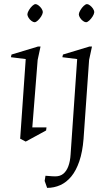

<svg xmlns="http://www.w3.org/2000/svg" viewBox="-20 -686 510 933"><path d="M105 2 78 -12 105 -399 33 -408 36 -421 165 -460H177L163 -395L137 -67H206L204 -52ZM148 -578Q142 -578 133.5 -584Q125 -590 119 -599.5Q113 -609 113 -617Q114 -626 121 -637.5Q128 -649 137 -657.5Q146 -666 153 -666Q159 -666 167.5 -659.5Q176 -653 182 -644Q188 -635 188 -626Q187 -617 180 -606Q173 -595 164 -586.5Q155 -578 148 -578ZM209 227 197 193 201 168Q225 170 233.5 170.5Q242 171 249 171Q272 171 287.5 158.5Q303 146 312 122Q321 98 323 65L355 -399L283 -408L286 -421L415 -460H427L413 -395L386 -11Q381 52 365.5 97.5Q350 143 326.5 171.5Q303 200 273 213.5Q243 227 209 227ZM398 -578Q392 -578 383.5 -584Q375 -590 369 -599.5Q363 -609 363 -617Q364 -626 371 -637.5Q378 -649 387 -657.5Q396 -666 403 -666Q409 -666 417.5 -659.5Q426 -653 432 -644Q438 -635 438 -626Q437 -617 430 -606Q423 -595 414 -586.5Q405 -578 398 -578Z"/></svg>

Font: Ancizar Serif Light
Style: Italic
Weight: 300
Italic angle: -4°
Designer: Cesar Puertas, Viviana Monsalve, Julian Moncada, Julian Prieto, Jose Castro, Felipe Aragon, Mariel Hernandez, Sara Alarc
Version: Version 8.100